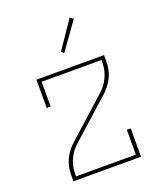

<svg xmlns="http://www.w3.org/2000/svg" viewBox="-138 -835 776 923"><g transform="rotate(-20 250.0 -373.0)"><path d="M77 0V-33Q77 -53 81.5 -74Q86 -95 95 -113.5Q104 -132 117 -148.5Q130 -165 146 -179L341 -354Q370 -379 386.5 -414.5Q403 -450 403 -488V-502H97V-375H77V-520H423V-488Q423 -467 418.5 -446Q414 -425 405 -406.5Q396 -388 383 -371.5Q370 -355 354 -341L159 -166Q130 -141 113.5 -105.5Q97 -70 97 -33V-18H403V-145H423V0ZM247 -595 233 -605 329 -746 346 -734Z"/></g></svg>

Font: Iosevka Curly Slab Thin
Style: Regular
Weight: 100
Monospace: yes
Designer: Belleve Invis
Foundry: Belleve Invis
Version: Version 22.1.2; ttfautohint (v1.8.4)